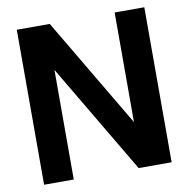

<svg xmlns="http://www.w3.org/2000/svg" viewBox="-79 -777 838 854"><g transform="rotate(-10 340.0 -350.0)"><path d="M52 0V-700H201L494 -205V-700H628V0H479L186 -495V0Z"/></g></svg>

Font: Tektur SemiBold
Style: Regular
Weight: 600
Designer: Adam Jagosz
Foundry: Adam Jagosz
Version: Version 1.005;gftools[0.9.30]